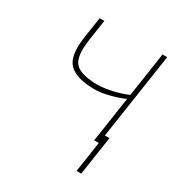

<svg xmlns="http://www.w3.org/2000/svg" viewBox="-166 -645 879 935"><g transform="rotate(30 274.0 -178.0)"><path d="M276.9 -215.8Q172.4 -215.8 130.9 -257.8Q89.4 -299.8 106.9 -414.1L124 -528.3H150.4L133.3 -414.1Q117.7 -310.5 150.9 -276.4Q184.1 -242.2 280.8 -242.2Q319.8 -243.7 365.7 -254.9Q411.6 -266.1 440.4 -279.8L477.5 -528.3H503.9L431.6 -46.4H457.5L424.8 171.9H398.4L424.3 0H398.4L436.5 -254.9Q402.3 -239.3 356.4 -227.5Q310.5 -215.8 276.9 -215.8Z"/></g></svg>

Font: Roboto-ThinItalic
Style: Italic
Weight: 250
Italic angle: -12°
Designer: Google
Version: Version 1.100141; 2013; ttfautohint (v0.94.14-c901) -l 8 -r 